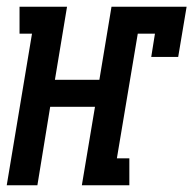

<svg xmlns="http://www.w3.org/2000/svg" viewBox="-33 -550 574 570"><path d="M-13 0 62 -450H25V-530H166L130 -313H262L298 -530H521L496 -381H416L427 -450H376L314 -80H351V0H210L249 -233H116L78 0Z"/></svg>

Font: Iosevka Slab Medium
Style: Italic
Weight: 500
Italic angle: -9°
Monospace: yes
Designer: Belleve Invis
Foundry: Belleve Invis
Version: Version 11.1.0; ttfautohint (v1.8.3)